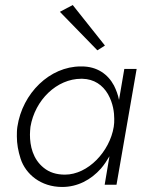

<svg xmlns="http://www.w3.org/2000/svg" viewBox="-20 -734 582 763"><path d="M218 -687 367 -534 397 -553 269 -714ZM474 -460 453 -337C449 -357 442 -376 433 -394C409 -439 366 -470 305 -470C304 -470 302 -470 301 -470C178 -470 69 -364 49 -230C47 -217 47 -204 47 -192C47 -163 52 -134 62 -103C82 -42 142 9 227 9C288 9 341 -19 381 -64C394 -79 405 -96 415 -113L396 0H443L523 -460ZM101 -230C119 -337 206 -421 303 -421C304 -421 306 -421 307 -421C354 -420 388 -396 409 -360C430 -323 434 -286 434 -262C434 -251 434 -241 432 -230C416 -132 330 -40 238 -40C204 -40 176 -49 154 -67C110 -102 99 -155 99 -199C99 -209 100 -219 101 -230Z"/></svg>

Font: Jost Light
Style: Italic
Weight: 300
Italic angle: -5°
Version: Version 3.710